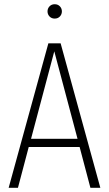

<svg xmlns="http://www.w3.org/2000/svg" viewBox="-20 -889 515 909"><path d="M408 0 357 -193H116L65 0H21L209 -684H267L455 0ZM127 -232H347L237 -646ZM273 -835Q273 -821 263.5 -811Q254 -801 239 -801Q224 -801 214.5 -811Q205 -821 205 -835Q205 -849 214.5 -859Q224 -869 239 -869Q254 -869 263.5 -859Q273 -849 273 -835Z"/></svg>

Font: Fira Sans Extra Condensed ExtraLight
Style: Regular
Weight: 275
Width: 1
Designer: Carrois Corporate & Edenspiekermann AG
Foundry: Carrois Corporate GbR & Edenspiekermann AG
Version: Version 4.203